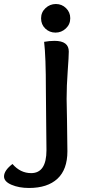

<svg xmlns="http://www.w3.org/2000/svg" viewBox="-145 -682 420 954"><path d="M130.9 -520Q101.1 -520 80.1 -540Q59.1 -560.1 59.1 -590.8Q59.1 -621.1 81.1 -641.6Q103 -662.1 132.8 -662.1Q162.1 -662.1 183.1 -641.6Q204.1 -621.1 204.1 -591.3Q204.1 -561 182.1 -540.5Q160.2 -520 130.9 -520ZM126 -479Q196.8 -479 196.8 -425.8Q196.8 -400.9 191.4 -328.4Q186 -255.9 186 -190.9Q186 -180.2 188 -82.5Q189.9 15.1 189.9 69.8Q189.9 160.2 140.4 206.1Q90.8 252 -1 252Q-50.8 252 -87.9 236.1Q-125 220.2 -125 194.8Q-125 165 -83 132.8Q-43.9 178.2 9.8 178.2Q85.9 178.2 85.9 64Q85.9 27.8 84.5 -70.1Q83 -168 83 -231.9Q83 -401.9 74.2 -474.1Q100.1 -479 126 -479Z"/></svg>

Font: Sukar
Style: Bold
Weight: 700
Designer: Dario Muhafara - Ghiath Alsory
Foundry: Dario Muhafara - Ghiath Alsory
Version: Version 1.00 March 27, 2016, initial release